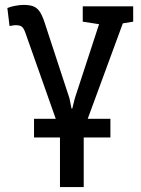

<svg xmlns="http://www.w3.org/2000/svg" viewBox="-20 -554 570 777"><path d="M222.7 203.1V-24.9L82.5 -421.9Q75.7 -440.9 67.6 -446.5Q59.6 -452.1 43.5 -452.1Q39.1 -452.1 36.1 -451.7Q33.2 -451.2 18.6 -448.7L9.8 -521.5Q22 -526.9 41.3 -530.5Q60.5 -534.2 75.7 -534.2Q99.1 -534.2 114.3 -528.6Q129.4 -522.9 139.9 -508.1Q150.4 -493.2 159.7 -465.3L261.2 -155.8L269.5 -114.7H272.5L282.7 -155.8L380.9 -456.1L314.9 -466.3V-528.3H519V-466.3L477.1 -459.5L318.8 -29.3V203.1ZM117.7 2.4V-73.2H426.8V2.4Z"/></svg>

Font: Roboto Slab LO
Style: Regular
Weight: 400
Designer: Google
Version: Version 2.000